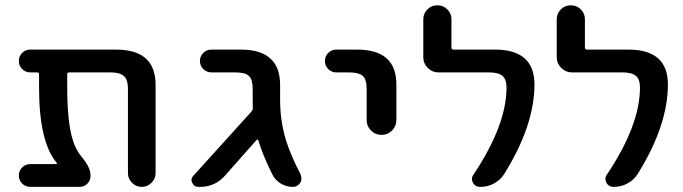

<svg xmlns="http://www.w3.org/2000/svg" viewBox="-20 -734 2604 732"><path d="M244.1 -458Q236.3 -458 236.3 -451.2V-400.4Q236.3 -266.6 257.8 -199.2Q270.5 -159.2 293 -133.8Q325.2 -95.7 325.2 -64.5Q325.2 -45.9 313 -33.7Q300.8 -21.5 283.2 -21.5H95.7Q77.1 -21.5 64.5 -34.2Q51.8 -46.9 51.8 -64.9Q51.8 -83 64.5 -95.7Q77.1 -108.4 95.7 -108.4H193.4Q196.3 -108.4 196.8 -110.4Q197.3 -112.3 196.3 -113.3Q128.9 -192.4 128.9 -400.4V-451.2Q128.9 -458 121.1 -458H95.7Q77.1 -458 64.5 -470.7Q51.8 -483.4 51.8 -501.5Q51.8 -519.5 64.5 -532.2Q77.1 -544.9 95.7 -544.9H422.9Q573.2 -544.9 573.2 -410.2V-74.2Q573.2 -52.7 557.6 -37.1Q542 -21.5 520.5 -21.5Q499 -21.5 483.4 -37.1Q467.8 -52.7 467.8 -74.2V-394.5Q467.8 -429.7 452.6 -443.8Q437.5 -458 400.4 -458Z M1047.9 -352.5Q1047.9 -274.4 1070.3 -199.2Q1087.9 -142.6 1126 -69.3Q1128.9 -61.5 1128.9 -53.7Q1128.9 -50.8 1128.9 -47.9Q1127 -37.1 1117.7 -29.3Q1108.4 -21.5 1096.7 -21.5Q1071.3 -21.5 1049.8 -34.7Q1028.3 -47.9 1017.6 -70.3Q980.5 -145.5 964.8 -199.2Q963.9 -201.2 961.9 -201.7Q960 -202.1 958 -200.2L837.9 -64.5Q799.8 -21.5 742.2 -21.5H736.3Q719.7 -21.5 712.9 -37.1Q710 -42 710 -47.9Q710 -56.6 717.8 -64.5L939.5 -309.6Q944.3 -315.4 943.8 -322.8Q943.4 -330.1 943.4 -342.8V-394.5Q943.4 -430.7 929.2 -444.3Q915 -458 877 -458H786.1Q767.6 -458 754.9 -470.7Q742.2 -483.4 742.2 -501.5Q742.2 -519.5 754.9 -532.2Q767.6 -544.9 786.1 -544.9H898.4Q1047.9 -544.9 1047.9 -410.2Z M1261.7 -458Q1244.1 -458 1231.4 -470.7Q1218.8 -483.4 1218.8 -501.5Q1218.8 -519.5 1231.4 -532.2Q1244.1 -544.9 1261.7 -544.9H1341.8Q1492.2 -544.9 1491.2 -410.2V-276.4Q1491.2 -252.9 1474.6 -236.3Q1458 -219.7 1434.6 -219.7Q1411.1 -219.7 1394.5 -236.3Q1377.9 -252.9 1377.9 -276.4V-394.5Q1377.9 -430.7 1363.3 -444.3Q1348.6 -458 1310.5 -458Z M1867.2 -544.9Q2017.6 -544.9 2017.6 -412.1Q2017.6 -254.9 1901.4 -69.3Q1886.7 -46.9 1862.8 -34.2Q1838.9 -21.5 1811.5 -21.5H1809.6Q1792 -21.5 1783.2 -37.1Q1779.3 -44.9 1779.3 -51.8Q1779.3 -60.5 1785.2 -68.4Q1911.1 -256.8 1911.1 -400.4Q1911.1 -431.6 1895.5 -444.8Q1879.9 -458 1842.8 -458H1651.4Q1627.9 -458 1610.8 -475.1Q1593.8 -492.2 1593.8 -515.6V-660.2Q1593.8 -682.6 1609.4 -698.2Q1625 -713.9 1647.5 -713.9Q1669.9 -713.9 1685.5 -698.2Q1701.2 -682.6 1701.2 -660.2V-552.7Q1701.2 -544.9 1709 -544.9Z M2376 -544.9Q2526.4 -544.9 2526.4 -412.1Q2526.4 -254.9 2410.2 -69.3Q2395.5 -46.9 2371.6 -34.2Q2347.7 -21.5 2320.3 -21.5H2318.4Q2300.8 -21.5 2292 -37.1Q2288.1 -44.9 2288.1 -51.8Q2288.1 -60.5 2293.9 -68.4Q2419.9 -256.8 2419.9 -400.4Q2419.9 -431.6 2404.3 -444.8Q2388.7 -458 2351.6 -458H2160.2Q2136.7 -458 2119.6 -475.1Q2102.5 -492.2 2102.5 -515.6V-660.2Q2102.5 -682.6 2118.2 -698.2Q2133.8 -713.9 2156.2 -713.9Q2178.7 -713.9 2194.3 -698.2Q2210 -682.6 2210 -660.2V-552.7Q2210 -544.9 2217.8 -544.9Z"/></svg>

Font: Gen Jyuu Gothic P Medium
Style: Regular
Weight: 500
Designer: [Source Han Sans]
Ryoko NISHIZUKA  (kana & ideographs); Paul D. Hunt (Latin, Greek & Cyrillic); Wenlong ZHANG  (bopomofo
Version: Version 1.002.20150607